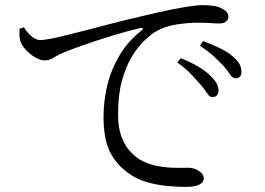

<svg xmlns="http://www.w3.org/2000/svg" viewBox="-20 -727 1040 753"><path d="M813 -346Q802 -346 792.5 -361Q783 -376 767 -395Q751 -413 729.5 -436Q708 -459 675 -482L689 -499Q726 -484 755.5 -467Q785 -450 803 -432Q821 -415 829 -401Q837 -387 837 -372Q837 -360 830.5 -353Q824 -346 813 -346ZM707 6Q678 6 638 2.5Q598 -1 556.5 -12.5Q515 -24 481 -50Q434 -84 410 -134Q386 -184 386 -269Q386 -328 400 -389Q414 -450 447 -507Q480 -564 536 -608Q541 -613 540 -616Q539 -619 530 -617Q475 -604 413.5 -585Q352 -566 299.5 -547.5Q247 -529 216 -515Q202 -508 187 -499Q172 -490 155 -490Q142 -490 126.5 -497.5Q111 -505 97 -516.5Q83 -528 73 -541.5Q63 -555 59 -568Q56 -580 56.5 -591.5Q57 -603 56 -614L74 -620Q85 -601 102.5 -585.5Q120 -570 138 -570Q157 -570 200 -579.5Q243 -589 300 -604Q357 -619 421.5 -635.5Q486 -652 547 -666Q605 -680 650 -689Q695 -698 726.5 -702.5Q758 -707 774 -707Q794 -707 813.5 -704.5Q833 -702 845 -696Q862 -688 869 -680Q876 -672 876 -661Q876 -651 867 -643Q858 -635 842 -635Q827 -635 805.5 -636.5Q784 -638 755 -638Q719 -638 672 -631Q625 -624 587 -601Q571 -591 546 -567.5Q521 -544 497.5 -505.5Q474 -467 458.5 -411.5Q443 -356 443 -281Q443 -227 456 -192Q469 -157 488 -136Q507 -115 527 -102Q560 -83 597 -76Q634 -69 668 -69Q702 -69 721 -69Q733 -69 746.5 -63.5Q760 -58 769.5 -49Q779 -40 779 -27Q779 -16 770 -8.5Q761 -1 745.5 2.5Q730 6 707 6ZM904 -420Q892 -420 882.5 -434.5Q873 -449 857 -468Q839 -487 818.5 -506Q798 -525 764 -548L777 -566Q814 -552 843.5 -537.5Q873 -523 890 -508Q910 -492 918.5 -477Q927 -462 927 -446Q927 -433 921 -426.5Q915 -420 904 -420Z"/></svg>

Font: Noto Serif TC
Style: Regular
Weight: 400
Designer: Ryoko NISHIZUKA  (kana & ideographs); Frank Grießhammer (Latin, Greek & Cyrillic); Wenlong ZHANG  (bopomofo); Sandoll Co
Foundry: Adobe
Version: Version 2.003-H1;hotconv 1.1.1;makeotfexe 2.6.0